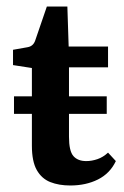

<svg xmlns="http://www.w3.org/2000/svg" viewBox="-20 -564 382 590"><path d="M23 -268H308V-214H23ZM78 -355 20 -364V-411L65 -419Q82 -422 88 -439L124 -544H187L191 -421H312V-357H192V-144Q192 -100 205.5 -84.5Q219 -69 245 -69Q262 -69 279.5 -75Q297 -81 312 -95L336 -69Q318 -31 281 -12.5Q244 6 196 6Q161 6 134.5 -4.5Q108 -15 93 -41.5Q78 -68 78 -116Z"/></svg>

Font: Rasa SemiBold
Style: Regular
Weight: 600
Designer: Anna Giedrys (Yrsa+Rasa design), David Brezina (Yrsa art-direction, Rasa art-direction, design)
Foundry: Rosetta Type Foundry
Version: Version 2.004